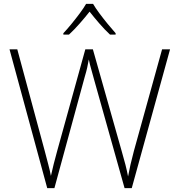

<svg xmlns="http://www.w3.org/2000/svg" viewBox="-20 -1061 921 988"><path d="M855 -807 658 -93H621L464 -652Q456 -683 449 -706.5Q442 -730 437 -755Q433 -732 428.5 -712Q424 -692 417 -669L260 -93H223L29 -807H69L210 -285Q220 -246 228 -216.5Q236 -187 242 -156Q249 -187 256.5 -217.5Q264 -248 275 -287L419 -807H458L606 -284Q618 -243 625.5 -213.5Q633 -184 639 -153Q645 -185 651.5 -214Q658 -243 669 -284L814 -807ZM459 -1041Q471 -1020 491.5 -992.5Q512 -965 534.5 -937.5Q557 -910 575 -890V-883H546Q519 -908 491 -940.5Q463 -973 441 -1001Q419 -973 390.5 -940.5Q362 -908 335 -883H306V-890Q325 -910 347.5 -937.5Q370 -965 390.5 -992.5Q411 -1020 423 -1041Z"/></svg>

Font: Noto Sans Kannada UI ExtraLight
Style: Regular
Weight: 200
Designer: Jelle Bosma - Monotype Design Team
Foundry: Monotype Imaging Inc.
Version: Version 2.005; ttfautohint (v1.8.4.7-5d5b)